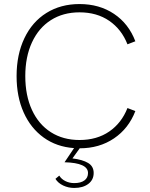

<svg xmlns="http://www.w3.org/2000/svg" viewBox="-20 -725 739 949"><path d="M254 159 273 143Q283 160 303 170Q323 180 347 180Q379 180 397 167Q415 154 415 130Q415 80 299 77L346 7Q260 1 196 -45Q132 -91 97 -169Q62 -247 62 -349Q62 -455 100.5 -536Q139 -617 209.5 -661Q280 -705 373 -705Q471 -705 543.5 -656.5Q616 -608 649 -521L610 -506Q581 -580 520 -622Q459 -664 373 -664Q292 -664 231.5 -625.5Q171 -587 138 -515.5Q105 -444 105 -349Q105 -253 138 -181.5Q171 -110 231.5 -71.5Q292 -33 373 -33Q459 -33 520 -75Q581 -117 610 -191L649 -176Q616 -90 543.5 -41Q471 8 374 8L338 58Q388 64 415.5 80.5Q443 97 443 130Q443 164 416.5 184Q390 204 347 204Q318 204 292.5 192Q267 180 254 159Z"/></svg>

Font: Hanken Grotesk ExtraLight
Style: Regular
Weight: 200
Designer: Alfredo Marco Pradil
Foundry: Hanken Design Co.
Version: Version 3.014